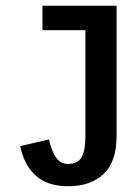

<svg xmlns="http://www.w3.org/2000/svg" viewBox="-20 -645 478 673"><path d="M218.8 -70.3Q252.9 -70.3 266.1 -94.2Q279.3 -118.2 279.3 -165V-539.1H128.9V-625H388.7V-168.9Q388.7 -78.1 343.3 -35.2Q297.9 7.8 218.8 7.8Q146.5 7.8 105.5 -29.3Q64.5 -66.4 50.8 -132.8L151.4 -156.2Q162.1 -112.3 177.7 -91.3Q193.4 -70.3 218.8 -70.3Z"/></svg>

Font: Sudo Var
Style: Regular
Weight: 400
Monospace: yes
Designer: Jens Kutilek
Foundry: Jens Kutilek
Version: Version 0.065;FEAKit 1.0